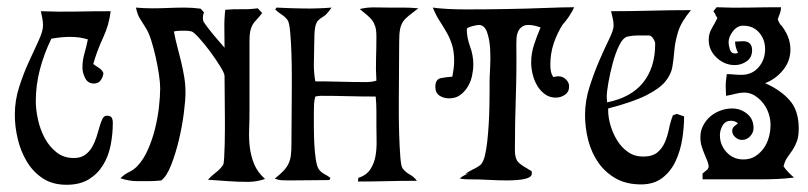

<svg xmlns="http://www.w3.org/2000/svg" viewBox="-20 -496 2235 531"><path d="M93 -465Q141 -463 189.5 -464Q238 -465 286 -465Q282 -428 265 -391.5Q248 -355 238 -319Q246 -313 254 -308Q262 -303 266 -294Q265 -283 258.5 -274Q252 -265 240 -265Q223 -265 215.5 -280Q208 -295 208 -309Q208 -329 213.5 -348Q219 -367 223 -387Q201 -394 174 -394Q150 -394 122 -389Q102 -348 90.5 -304.5Q79 -261 79 -216Q79 -193 85 -165.5Q91 -138 103.5 -114.5Q116 -91 136 -75Q156 -59 184 -59Q203 -59 215 -67.5Q227 -76 234.5 -89Q242 -102 247 -117.5Q252 -133 255.5 -146Q259 -159 263.5 -167.5Q268 -176 275 -176Q286 -176 289 -170.5Q292 -165 292 -156Q292 -125 286 -94.5Q280 -64 265 -39.5Q250 -15 225.5 0Q201 15 164 15Q125 15 98 -3Q71 -21 54 -49.5Q37 -78 29 -112Q21 -146 21 -179Q21 -218 33 -255.5Q45 -293 60 -325.5Q75 -358 87 -384Q99 -410 99 -426Q99 -436 97 -445.5Q95 -455 93 -465Z M544 -462Q541 -454 541 -446Q541 -442 543 -436L542 -437Q555 -418 570.5 -399.5Q586 -381 601 -364Q601 -390 600.5 -416.5Q600 -443 603 -469Q626 -471 648 -470.5Q670 -470 693 -473L705 -460Q696 -448 689 -441Q682 -434 678 -426.5Q674 -419 672 -409.5Q670 -400 670 -384V-189Q670 -163 669 -137.5Q668 -112 671 -88Q674 -64 683 -42Q692 -20 713 -1Q689 7 666 7Q638 7 610.5 5Q583 3 555 1Q565 -10 577 -19Q589 -28 597 -40Q599 -43 600 -60.5Q601 -78 601.5 -99Q602 -120 602 -139Q602 -158 602 -164L601 -286Q601 -293 589 -312.5Q577 -332 561.5 -353Q546 -374 531 -390.5Q516 -407 510 -409Q502 -411 494.5 -411Q487 -411 479 -411Q474 -411 470 -410.5Q466 -410 461 -409Q465 -387 470.5 -366.5Q476 -346 481 -325Q486 -304 489.5 -283Q493 -262 493 -239Q493 -220 488.5 -184Q484 -148 475 -110Q466 -72 453.5 -40Q441 -8 426 3Q409 5 392.5 5Q376 5 359 5Q337 5 313 -3Q324 -14 337.5 -20.5Q351 -27 361 -38Q377 -55 389 -82Q401 -109 408.5 -139Q416 -169 419.5 -199Q423 -229 423 -252Q423 -267 419.5 -290.5Q416 -314 410.5 -338.5Q405 -363 398 -385Q391 -407 383 -419Q373 -435 366.5 -445.5Q360 -456 356 -475Q378 -473 400.5 -473Q423 -473 445.5 -474Q468 -475 490.5 -475Q513 -475 535 -472Z M975 -471Q995 -476 1016.5 -475.5Q1038 -475 1058 -475Q1078 -475 1097.5 -475Q1117 -475 1137 -473Q1121 -461 1111 -453Q1101 -445 1095 -436.5Q1089 -428 1086.5 -415.5Q1084 -403 1084 -382L1083 -221Q1083 -212 1083 -183.5Q1083 -155 1084 -123Q1085 -91 1087 -64Q1089 -37 1093 -31Q1101 -20 1113 -13.5Q1125 -7 1133 4Q1092 4 1051.5 5Q1011 6 970 6L971 -4Q993 -11 1004 -27.5Q1015 -44 1018.5 -64.5Q1022 -85 1021.5 -107Q1021 -129 1021 -149Q1021 -169 1021 -189Q1021 -209 1019 -229Q981 -229 943 -230Q905 -231 867 -231Q862 -231 852 -229Q849 -218 848.5 -207.5Q848 -197 848 -186Q848 -174 848 -151Q848 -128 849 -103.5Q850 -79 853 -58Q856 -37 861 -29Q867 -20 876.5 -15Q886 -10 894 -4L891 2L781 3Q770 3 760 2.5Q750 2 740 -2Q755 -14 764 -23.5Q773 -33 778 -43.5Q783 -54 784.5 -67Q786 -80 786 -99L787 -248Q787 -258 787 -287Q787 -316 786 -348Q785 -380 782.5 -407.5Q780 -435 775 -441Q768 -450 758.5 -456Q749 -462 741 -470L745 -475Q783 -473 821 -472.5Q859 -472 897 -475Q883 -455 874 -450Q865 -445 859.5 -439Q854 -433 851.5 -420Q849 -407 849 -372L848 -318Q848 -306 849 -294Q850 -282 852 -271Q887 -271 922 -270Q957 -269 992 -269Q1009 -269 1021 -273Q1019 -304 1020 -334Q1021 -364 1021 -395Q1021 -412 1018 -422Q1015 -432 1009.5 -439.5Q1004 -447 995.5 -454Q987 -461 975 -471Z M1568 -476Q1557 -452 1538 -430V-431Q1521 -405 1511.5 -376.5Q1502 -348 1502 -317Q1502 -308 1503.5 -299.5Q1505 -291 1510 -283Q1520 -285 1525 -285Q1536 -285 1545 -276.5Q1554 -268 1554 -257Q1554 -242 1542.5 -234Q1531 -226 1517 -226Q1500 -226 1487 -235.5Q1474 -245 1465.5 -259.5Q1457 -274 1453 -291Q1449 -308 1449 -323Q1449 -348 1457 -372.5Q1465 -397 1475 -420Q1467 -423 1458.5 -425Q1450 -427 1441 -427Q1430 -427 1423 -421.5Q1416 -416 1412.5 -408Q1409 -400 1408.5 -390.5Q1408 -381 1408 -372Q1409 -299 1406.5 -226.5Q1404 -154 1404 -81Q1404 -58 1412.5 -48.5Q1421 -39 1440 -29H1439L1450 -23L1451 -17Q1451 -9 1442.5 -5Q1434 -1 1422.5 0.5Q1411 2 1400 2.5Q1389 3 1385 3Q1359 3 1332.5 1.5Q1306 0 1280 0Q1279 0 1274.5 0Q1270 0 1265 -0.5Q1260 -1 1256 -1.5Q1252 -2 1252 -3Q1258 -8 1264 -11Q1270 -14 1277 -17L1266 -14Q1276 -22 1290 -28.5Q1304 -35 1312 -43H1311Q1317 -49 1321 -65.5Q1325 -82 1327.5 -104Q1330 -126 1331.5 -151.5Q1333 -177 1333.5 -200Q1334 -223 1334 -242Q1334 -261 1334 -270Q1334 -282 1335.5 -308.5Q1337 -335 1335.5 -361Q1334 -387 1327 -407Q1320 -427 1304 -427Q1302 -427 1296.5 -426Q1291 -425 1285.5 -423.5Q1280 -422 1275.5 -420Q1271 -418 1271 -415Q1271 -392 1280 -367.5Q1289 -343 1289 -318Q1289 -303 1285.5 -286.5Q1282 -270 1273.5 -256Q1265 -242 1252.5 -233Q1240 -224 1222 -224Q1207 -224 1195.5 -231.5Q1184 -239 1184 -256Q1184 -277 1199.5 -280Q1215 -283 1231 -284Q1233 -295 1234.5 -305.5Q1236 -316 1236 -327Q1236 -353 1230.5 -371Q1225 -389 1216 -405Q1207 -421 1196.5 -437Q1186 -453 1177 -475Q1214 -470 1269 -470Q1324 -470 1381 -471Q1438 -472 1488.5 -474Q1539 -476 1568 -476Z M1670 -465Q1726 -465 1780.5 -466.5Q1835 -468 1891 -468Q1864 -436 1855.5 -408.5Q1847 -381 1845 -356.5Q1843 -332 1839.5 -311Q1836 -290 1820 -270.5Q1804 -251 1767.5 -232.5Q1731 -214 1662 -196V-191Q1662 -171 1668.5 -149Q1675 -127 1687 -107.5Q1699 -88 1717 -75.5Q1735 -63 1758 -63Q1784 -63 1797.5 -74Q1811 -85 1818.5 -102Q1826 -119 1830 -139Q1834 -159 1841 -177L1852 -181L1872 -174Q1872 -145 1867 -112.5Q1862 -80 1849 -51.5Q1836 -23 1812.5 -4.5Q1789 14 1753 14Q1712 14 1683 -2.5Q1654 -19 1635 -46Q1616 -73 1607 -107.5Q1598 -142 1598 -178Q1598 -217 1610.5 -256Q1623 -295 1637.5 -328.5Q1652 -362 1664.5 -387.5Q1677 -413 1677 -425Q1677 -436 1674.5 -445.5Q1672 -455 1670 -465ZM1658 -229 1659 -213Q1725 -226 1758.5 -267.5Q1792 -309 1792 -375Q1792 -381 1786.5 -389.5Q1781 -398 1774 -398Q1760 -398 1745 -398Q1730 -398 1716 -395Q1703 -392 1692.5 -370.5Q1682 -349 1674.5 -321Q1667 -293 1662.5 -267Q1658 -241 1658 -229Z M1962 -476Q2007 -474 2051 -475Q2095 -476 2140 -476Q2140 -467 2137 -459Q2134 -451 2131 -443Q2134 -433 2140 -426V-427Q2152 -412 2159 -395Q2166 -378 2166 -359Q2166 -327 2145.5 -302Q2125 -277 2096 -266Q2139 -247 2164 -218.5Q2189 -190 2189 -141Q2189 -119 2184 -105.5Q2179 -92 2172.5 -82Q2166 -72 2158.5 -62Q2151 -52 2147 -36Q2158 -20 2176 -5Q2153 -2 2129.5 -1Q2106 0 2083 0H1923V-16L1936 -27V-26L1940 -34Q1940 -41 1936.5 -50Q1933 -59 1928.5 -69.5Q1924 -80 1920.5 -91.5Q1917 -103 1917 -116Q1917 -134 1924.5 -148.5Q1932 -163 1944 -173.5Q1956 -184 1972 -190Q1988 -196 2005 -196Q2028 -196 2046 -181.5Q2064 -167 2064 -142Q2064 -129 2054.5 -119Q2045 -109 2032 -109Q2022 -109 2013.5 -116.5Q2005 -124 2005 -134Q2005 -142 2010.5 -146.5Q2016 -151 2021 -155Q2012 -162 2002 -162Q1986 -162 1978.5 -149Q1971 -136 1971 -122Q1971 -95 1989.5 -75Q2008 -55 2036 -55Q2055 -55 2069 -64Q2083 -73 2092.5 -86.5Q2102 -100 2106.5 -117Q2111 -134 2111 -151Q2111 -166 2106 -181.5Q2101 -197 2091 -210Q2081 -223 2067.5 -231.5Q2054 -240 2038 -240Q2027 -240 2013.5 -236.5Q2000 -233 1988 -231L1987 -258Q1987 -266 1988 -274.5Q1989 -283 1990 -291Q2000 -291 2010 -290Q2020 -289 2030 -289Q2060 -289 2078 -310Q2096 -331 2096 -360Q2096 -387 2079.5 -406Q2063 -425 2035 -425Q2019 -425 2007 -409.5Q1995 -394 1995 -379Q1995 -371 1998.5 -359.5Q2002 -348 2013 -348Q2017 -348 2021 -350Q2013 -366 2013 -381L2035 -382Q2060 -382 2060 -357Q2060 -337 2045 -326.5Q2030 -316 2012 -316Q1984 -316 1962 -336.5Q1940 -357 1940 -386Q1940 -403 1948.5 -417.5Q1957 -432 1964 -446L1958 -456H1959L1953 -465Z"/></svg>

Font: Germanica
Style: Regular
Weight: 400
Designer: Peter Wiegel
Foundry: Peter Wiegel